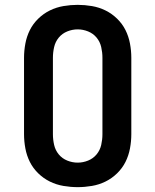

<svg xmlns="http://www.w3.org/2000/svg" viewBox="-20 -763 640 791"><path d="M300 8Q271 8 241.5 3Q212 -2 185.5 -15Q159 -28 137.5 -49Q116 -70 103 -96Q90 -122 84.5 -151.5Q79 -181 79 -210V-525Q79 -554 84.5 -583.5Q90 -613 103 -639Q116 -665 137.5 -686Q159 -707 185.5 -720Q212 -733 241.5 -738Q271 -743 300 -743Q329 -743 358.5 -738Q388 -733 414.5 -720Q441 -707 462.5 -686Q484 -665 497 -639Q510 -613 515.5 -583.5Q521 -554 521 -525V-210Q521 -181 515.5 -151.5Q510 -122 497 -96Q484 -70 462.5 -49Q441 -28 414.5 -15Q388 -2 358.5 3Q329 8 300 8ZM300 -93Q322 -93 343 -101.5Q364 -110 378 -127Q392 -144 397 -166Q402 -188 402 -210V-525Q402 -547 397 -569Q392 -591 378 -608Q364 -625 343 -633.5Q322 -642 300 -642Q278 -642 257 -633.5Q236 -625 222 -608Q208 -591 203 -569Q198 -547 198 -525V-210Q198 -188 203 -166Q208 -144 222 -127Q236 -110 257 -101.5Q278 -93 300 -93Z"/></svg>

Font: Iosevka HT Extended
Style: Bold
Weight: 700
Width: 7
Monospace: yes
Designer: Belleve Invis
Foundry: Belleve Invis
Version: Version 32.3.0; ttfautohint (v1.8.4)